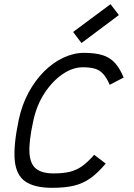

<svg xmlns="http://www.w3.org/2000/svg" viewBox="-20 -885 640 919"><path d="M431 -144 486 -102Q449 -58 413.5 -32.5Q378 -7 335 3.5Q292 14 230 14Q145 14 101 -16.5Q57 -47 50.5 -118.5Q44 -190 70 -313Q85 -383 116.5 -441.5Q148 -500 190.5 -542.5Q233 -585 282.5 -608.5Q332 -632 382 -632Q436 -632 471 -621Q506 -610 529.5 -584.5Q553 -559 572 -514L505 -479Q491 -512 474.5 -530.5Q458 -549 435 -556Q412 -563 376 -563Q328 -563 279.5 -530Q231 -497 193 -439Q155 -381 139 -305Q118 -209 121 -154.5Q124 -100 152.5 -77.5Q181 -55 236 -55Q284 -55 315.5 -63Q347 -71 373.5 -90Q400 -109 431 -144ZM370 -679 330 -732 509 -865 549 -813Z"/></svg>

Font: Victor Mono
Style: Italic
Weight: 400
Italic angle: -12°
Monospace: yes
Designer: Rune Bjørnerås
Version: Version 1.561;gftools[0.9.30]